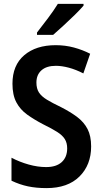

<svg xmlns="http://www.w3.org/2000/svg" viewBox="-20 -956 523 986"><path d="M448 -204Q448 -109 388 -49.5Q328 10 219 10Q166 10 123.5 1Q81 -8 39 -28V-146Q81 -124 127.5 -111Q174 -98 217 -98Q269 -98 297 -123.5Q325 -149 325 -194Q325 -222 313 -241.5Q301 -261 273.5 -278.5Q246 -296 201 -318Q155 -342 119.5 -367.5Q84 -393 64 -430.5Q44 -468 44 -526Q44 -621 104.5 -672.5Q165 -724 266 -724Q315 -724 359.5 -712Q404 -700 443 -680L408 -579Q369 -599 333 -608.5Q297 -618 267 -618Q219 -618 193 -595Q167 -572 167 -532Q167 -501 180 -481Q193 -461 221 -444Q249 -427 293 -406Q342 -381 376.5 -355Q411 -329 429.5 -293.5Q448 -258 448 -204ZM409 -927Q392 -907 364.5 -880Q337 -853 307 -825.5Q277 -798 253 -777H170V-789Q198 -825 227 -863.5Q256 -902 277 -936H409Z"/></svg>

Font: Noto Sans Hebrew Condensed SemiBold
Style: Regular
Weight: 600
Width: 3
Designer: Ben Nathan
Foundry: Google LLC
Version: Version 3.001; ttfautohint (v1.8.4.7-5d5b)